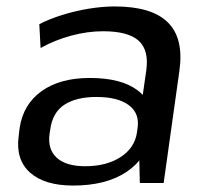

<svg xmlns="http://www.w3.org/2000/svg" viewBox="-20 -568 640 596"><path d="M410 -182 434 -349Q443 -412 410.5 -441.5Q378 -471 300 -471Q252 -471 201.5 -457.5Q151 -444 106 -419L102 -493Q133 -509 173 -521.5Q213 -534 255.5 -541Q298 -548 336 -548Q451 -548 501 -498.5Q551 -449 537 -349L488 0H414ZM207 8Q118 8 73 -32.5Q28 -73 38 -146L41 -171Q52 -244 109 -285Q166 -326 259 -326Q357 -326 408 -287Q459 -248 449 -175L445 -149Q435 -75 371.5 -33.5Q308 8 207 8ZM244 -52Q311 -52 354.5 -80.5Q398 -109 405 -156L407 -170Q414 -216 380 -241.5Q346 -267 279 -267Q217 -267 180 -243Q143 -219 136 -166L134 -154Q127 -105 156 -78.5Q185 -52 244 -52Z"/></svg>

Font: Pathway Extreme 28pt Medium
Style: Italic
Weight: 500
Italic angle: -8°
Designer: Eduardo Rodriguez Tunni
Foundry: Eduardo Rodriguez Tunni
Version: Version 1.001;gftools[0.9.26]